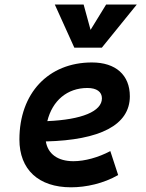

<svg xmlns="http://www.w3.org/2000/svg" viewBox="-20 -796 626 826"><path d="M295.9 -102.5C228.5 -102.5 186 -133.8 177.2 -187.5C410.2 -193.4 538.6 -257.8 538.6 -381.8C538.6 -473.1 478 -527.3 375.5 -527.3C188 -527.3 63.5 -395 63.5 -195.8C63.5 -66.4 146 9.8 285.6 9.8C350.6 9.8 425.8 -6.8 488.3 -43L454.6 -146C403.3 -118.7 344.7 -102.5 295.9 -102.5ZM299.8 -590.8H418L568.4 -776.4H436.5L369.6 -667.5L339.8 -776.4H215.8ZM183.6 -274.9C205.1 -362.8 269 -417.5 356 -417.5C396 -417.5 418.5 -400.9 418.5 -373C418.5 -316.9 332 -281.2 183.6 -274.9Z"/></svg>

Font: Cascadia Mono SemiBold
Style: Italic
Weight: 600
Italic angle: -10°
Monospace: yes
Designer: Aaron Bell
Foundry: Saja Typeworks
Version: Version 2404.023